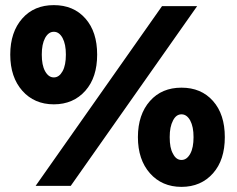

<svg xmlns="http://www.w3.org/2000/svg" viewBox="-20 -725 925 749"><path d="M313 -653C282 -688 241 -705 190 -705C139 -705 98 -688 67 -653C36 -618 20 -571 20 -512C20 -453 36 -406 67 -371C98 -336 139 -318 190 -318C241 -318 282 -336 313 -371C344 -406 359 -453 359 -512C359 -571 344 -618 313 -653ZM749 -701H612L119 0H256ZM156 -577C165 -593 176 -601 190 -601C204 -601 215 -593 224 -577C233 -560 237 -539 237 -512C237 -485 233 -463 224 -447C215 -431 204 -423 190 -423C176 -423 165 -431 156 -447C147 -463 143 -485 143 -512C143 -539 147 -560 156 -577ZM811 -331C780 -366 739 -383 688 -383C637 -383 596 -366 565 -331C534 -296 518 -249 518 -190C518 -131 534 -84 565 -49C596 -14 637 4 688 4C739 4 780 -14 811 -49C842 -84 857 -131 857 -190C857 -249 842 -296 811 -331ZM655 -255C663 -271 674 -279 688 -279C702 -279 713 -271 722 -255C731 -238 735 -217 735 -190C735 -163 731 -141 722 -125C713 -109 702 -101 688 -101C674 -101 663 -109 655 -125C646 -140 642 -162 642 -190C642 -217 646 -238 655 -255Z"/></svg>

Font: Argentum Sans ExtraBold
Style: Regular
Weight: 800
Designer: Julieta Ulanovsky
Foundry: Julieta Ulanovsky
Version: Version 5.001;February 15, 2019;FontCreator 11.5.0.2425 64-b